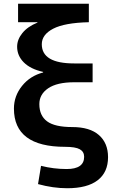

<svg xmlns="http://www.w3.org/2000/svg" viewBox="-20 -770 613 1020"><path d="M182 208 198 111Q265 128 334 128Q427 128 427 63Q427 36 404 23Q381 10 326 10Q54 10 54 -193Q54 -260 97 -313.5Q140 -367 209 -385V-388Q142 -403 106.5 -438.5Q71 -474 71 -522Q71 -560 99 -594.5Q127 -629 179 -650V-652H76V-750H452V-652Q323 -649 262.5 -617.5Q202 -586 202 -535Q202 -433 374 -433H472V-333H374Q283 -333 236 -301Q189 -269 189 -217Q189 -156 230 -125.5Q271 -95 364 -95Q457 -95 505.5 -52.5Q554 -10 554 65Q554 145 499 187.5Q444 230 337 230Q262 230 182 208Z"/></svg>

Font: M PLUS 1p
Style: Bold
Weight: 700
Version: Version 1.062